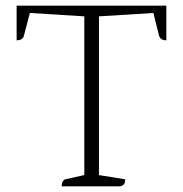

<svg xmlns="http://www.w3.org/2000/svg" viewBox="-20 -661 649 681"><path d="M199 0Q199 -23 215 -26L279 -40V-603L86 -615L65 -535Q61 -518 39 -518V-641H570V-518Q549 -518 544 -535L524 -615L331 -603V-40L424 -25Q424 -14 420.5 -8.5Q417 -3 406 0Z"/></svg>

Font: Petrona ExtraLight
Style: Regular
Weight: 200
Designer: Ringo R. Seeber
Foundry: Ringo R. Seeber
Version: Version 2.001; ttfautohint (v1.8.3)